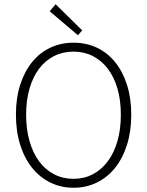

<svg xmlns="http://www.w3.org/2000/svg" viewBox="-20 -872 692 904"><path d="M326 12Q267 12 217 -12.5Q167 -37 131 -82Q95 -127 75 -190.5Q55 -254 55 -332Q55 -410 75 -472.5Q95 -535 131 -579.5Q167 -624 217 -647.5Q267 -671 326 -671Q386 -671 436 -647.5Q486 -624 522 -579.5Q558 -535 578 -472.5Q598 -410 598 -332Q598 -254 578 -190.5Q558 -127 522 -82Q486 -37 436 -12.5Q386 12 326 12ZM326 -30Q376 -30 417 -51.5Q458 -73 487.5 -112.5Q517 -152 533 -207.5Q549 -263 549 -332Q549 -400 533 -455Q517 -510 487.5 -548.5Q458 -587 417 -608Q376 -629 326 -629Q276 -629 234.5 -608Q193 -587 164 -548.5Q135 -510 119 -455Q103 -400 103 -332Q103 -263 119 -207.5Q135 -152 164 -112.5Q193 -73 234.5 -51.5Q276 -30 326 -30ZM347 -706 214 -819 242 -852 367 -729Z"/></svg>

Font: Giro Light
Style: Regular
Weight: 300
Designer: Paul D. Hunt
Foundry: Adobe Systems Incorporated
Version: Version 1.000;PS 1.0;hotconv 1.0.88;makeotf.lib2.5.647800